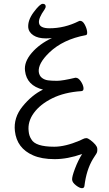

<svg xmlns="http://www.w3.org/2000/svg" viewBox="-20 -821 568 1005"><path d="M374 -414H377Q390 -414 402.5 -396Q415 -378 417 -361.5Q419 -345 406 -344Q317 -338 253.5 -306.5Q190 -275 157 -229.5Q124 -184 130 -134Q132 -110 144 -92Q165 -53 264 -53Q321 -53 397 -85Q402 -87 412.5 -92.5Q423 -98 431.5 -98Q440 -98 453 -88Q487 -62 489 -44.5Q491 -27 484.5 -17Q478 -7 466 12Q432 69 422 152Q421 164 409 164Q397 164 378 149.5Q359 135 357.5 120Q356 105 372.5 61.5Q389 18 410 -15Q334 12 266 12Q198 12 153 -8Q68 -45 58 -135Q50 -205 98.5 -264.5Q147 -324 205 -352Q120 -373 111 -450Q105 -496 145.5 -543.5Q186 -591 252 -622Q236 -620 221 -620Q179 -620 155 -636Q131 -652 128 -675Q124 -714 156.5 -757.5Q189 -801 203.5 -801Q218 -801 219 -789Q220 -781 213 -771Q181 -726 184 -702Q187 -673 239 -673Q318 -673 392 -710Q396 -712 399 -712Q413 -712 423.5 -692.5Q434 -673 436 -655.5Q438 -638 429 -637Q310 -615 238 -546Q178 -488 183 -444Q186 -424 199.5 -413.5Q213 -403 231.5 -400.5Q250 -398 278.5 -398Q307 -398 374 -414Z"/></svg>

Font: ToneOZ-Pinyin-WenKai-Regular
Style: Regular
Weight: 400
Designer: Fontworks Inc.
Foundry: ToneOZ
Version: Version 0.240331